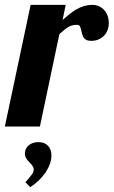

<svg xmlns="http://www.w3.org/2000/svg" viewBox="-58 -520 467 789"><path d="M67.9 -500H211.9L199.2 -438Q233.4 -468.3 254.9 -481Q288.1 -500 319.8 -500Q352.1 -500 371.6 -477.1Q380.4 -466.8 384.8 -453.4Q389.2 -439.9 389.2 -424.8Q389.2 -411.1 384.8 -398.4Q380.4 -385.7 371.6 -375.5Q361.8 -364.7 347.9 -358.4Q334 -352.1 316.9 -352.1Q303.7 -352.1 295.9 -356.4Q288.1 -360.8 283.7 -369.1Q279.8 -377.4 278.3 -385.3Q273.9 -406.2 269.5 -413.1Q266.1 -418 258.8 -418Q237.8 -418 223.1 -409.2Q208.5 -400.4 186 -379.9L106 0H-38.1ZM46.4 229Q63.5 209.5 72.8 197.3Q80.6 186.5 80.6 176.8Q80.6 168.9 76.2 162.6Q71.8 156.2 62.5 146.5Q53.7 137.7 49.1 129.6Q44.4 121.6 44.4 110.8Q44.4 90.3 60.1 77.1Q75.7 64 100.6 64Q124.5 64 138.9 78.6Q153.3 93.3 153.3 119.1Q153.3 152.3 129.4 188.5Q104.5 224.6 66.4 249Z"/></svg>

Font: Pattaya
Style: Regular
Weight: 400
Designer: Pablo Impallari / Thai characters Designed by Thanarat Vachiruckul and Suppakit Chalermlarp
Foundry: Pablo Impallari
Version: Version 2.000